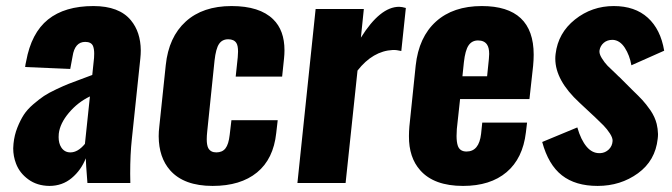

<svg xmlns="http://www.w3.org/2000/svg" viewBox="-20 -608 2232 638"><path d="M213.9 -101.6Q238.8 -101.6 262.2 -129.9L278.8 -287.6Q238.3 -268.1 208.7 -232.9Q179.2 -197.8 175.3 -163.6Q174.8 -157.7 174.8 -152.3Q174.8 -131.8 183.6 -118.2Q194.3 -101.6 213.9 -101.6ZM144 9.8Q103 9.3 74 -12Q44.9 -33.2 33.2 -64.5Q23.9 -88.9 23.9 -115.2Q23.9 -123 24.9 -130.9Q27.8 -159.2 37.6 -183.8Q47.4 -208.5 59.1 -226.6Q70.8 -244.6 90.8 -261.7Q110.8 -278.8 126.2 -289.1Q141.6 -299.3 167.5 -311.5Q193.4 -323.7 207.8 -329.3Q222.2 -335 249.5 -345Q276.9 -355 286.6 -358.9L292.5 -415.5Q293 -423.3 293 -429.7Q293 -445.3 289.1 -455.1Q283.2 -468.8 263.2 -468.8Q228.5 -468.8 221.2 -420.9L213.4 -378.9L63.5 -385.3Q63.5 -386.7 64.9 -395Q66.4 -403.3 66.9 -404.3Q84 -498.5 139.6 -543.2Q195.3 -587.9 290.5 -587.9Q376 -587.9 415 -540.5Q447.3 -501.5 447.8 -440.4Q447.8 -427.7 446.3 -413.6L418 -145Q412.6 -95.2 412.6 -30.8Q412.6 -15.6 413.1 0H270.5Q265.1 -68.8 265.1 -82Q249.5 -42.5 218.3 -16.4Q187 9.8 144 9.8Z M686.5 9.8Q591.3 9.8 545.4 -42Q507.8 -84.5 507.3 -155.3Q507.3 -170.4 509.3 -187L530.8 -391.6Q540.5 -484.9 597.2 -536.4Q653.8 -587.9 749.5 -587.9Q842.8 -587.9 887.7 -543.9Q925.3 -507.3 925.3 -440.9Q925.3 -427.7 923.8 -413.6L917.5 -353.5H763.2L770 -417.5Q771 -427.7 771 -436.5Q771 -456.1 765.6 -464.8Q757.8 -477.5 738.3 -477.5Q718.3 -477.5 707.8 -461.9Q697.3 -446.3 692.9 -406.7L668.5 -170.4Q667 -156.2 667 -145.5Q667 -126 671.9 -116.2Q679.7 -101.6 698.7 -101.6Q718.8 -101.6 729.2 -115Q739.7 -128.4 743.2 -159.7L749 -208.5H902.8L897.9 -166Q888.7 -79.6 834 -34.9Q779.3 9.8 686.5 9.8Z M968.3 0 1028.8 -578.1H1189L1179.2 -482.9Q1243.2 -585.4 1306.2 -585.4Q1315.4 -585.4 1328.6 -581.5L1313.5 -438.5Q1297.4 -442.4 1285.2 -441.9Q1218.8 -438.5 1168 -373.5L1128.4 0Z M1516.6 -354.5H1598.6L1604.5 -412.1Q1605.5 -420.9 1605.5 -428.7Q1605.5 -449.2 1598.6 -459.5Q1589.4 -473.6 1568.4 -473.6Q1548.3 -473.6 1537.1 -457.3Q1525.9 -440.9 1521.5 -401.4ZM1518.6 9.8Q1422.4 9.8 1376.5 -42Q1338.4 -84.5 1338.9 -155.8Q1338.9 -170.9 1340.3 -187.5L1361.3 -390.1Q1371.6 -484.9 1428.7 -536.4Q1485.8 -587.9 1581.1 -587.9Q1753.4 -587.9 1753.4 -426.3Q1753.4 -408.7 1751.5 -389.2L1739.3 -278.8H1508.8L1498 -179.2Q1497.1 -167 1497.1 -156.2Q1497.1 -135.7 1501.5 -123Q1508.3 -104.5 1530.3 -104.5Q1571.8 -104.5 1578.6 -163.1L1582.5 -200.7H1731.4L1727.5 -168Q1717.3 -81.5 1663.3 -35.9Q1609.4 9.8 1518.6 9.8Z M1965.8 9.8Q1892.1 9.8 1847.2 -25.4Q1802.2 -60.5 1781.7 -136.2L1898.4 -184.6Q1910.2 -143.1 1929.7 -120.1Q1947.8 -99.1 1971.2 -99.1Q1973.1 -99.1 1975.1 -99.1Q1991.2 -100.1 2002.9 -111.3Q2014.6 -122.6 2015.6 -139.6Q2016.1 -149.9 2006.6 -164.6Q1997.1 -179.2 1985.4 -191.2Q1973.6 -203.1 1955.6 -220.2Q1951.7 -223.6 1949.7 -225.6L1905.8 -266.6Q1825.2 -340.8 1825.2 -413.1Q1825.2 -420.9 1826.2 -428.7Q1834.5 -498.5 1890.6 -543.2Q1946.8 -587.9 2019.5 -587.9Q2089.8 -587.9 2132.6 -549.1Q2175.3 -510.3 2187 -439.5L2078.1 -391.1Q2072.3 -424.3 2056.2 -449.2Q2040 -474.1 2016.6 -475.6Q2015.6 -475.6 2015.1 -475.6Q1998 -475.6 1986.3 -465.8Q1974.6 -455.6 1972.2 -440.9Q1970.2 -430.2 1979.5 -415Q1988.8 -399.9 1999 -389.4Q2009.3 -378.9 2030.3 -359.4Q2032.7 -356.9 2034.4 -355.2Q2036.1 -353.5 2038.1 -352.1L2080.6 -309.6Q2102.5 -288.6 2114.5 -275.6Q2126.5 -262.7 2141.6 -241.2Q2156.2 -219.7 2162.1 -196.3Q2166 -180.2 2166.5 -162.6Q2166.5 -154.8 2165.5 -147Q2157.7 -74.2 2099.9 -32.2Q2042 9.8 1965.8 9.8Z"/></svg>

Font: Oswald
Style: Bold
Weight: 700
Designer: Vernon Adams
Foundry: Vernon Adams
Version: 3.0; ttfautohint (v0.94.23-7a4d-dirty) -l 8 -r 50 -G 200 -x 